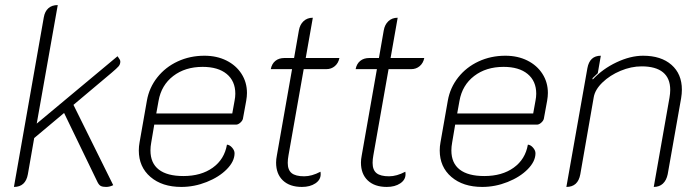

<svg xmlns="http://www.w3.org/2000/svg" viewBox="-20 -729 2764 758"><path d="M421 -442 270 -315 427 2Q413 9 399 9Q386 9 378.5 5.5Q371 2 365 -10L233 -283L115 -184L90 -41Q81 9 35 9L153 -661Q157 -684 171 -696.5Q185 -709 208 -709L125 -241L444 -507Q448 -501 451.5 -496Q455 -491 455 -486Q455 -475 448 -467Q441 -459 421 -442Z M528 -135Q528 -151 531 -167L560 -332Q569 -383 601 -423.5Q633 -464 681.5 -486.5Q730 -509 787 -509Q836 -509 874 -490Q912 -471 933.5 -437.5Q955 -404 955 -362Q955 -348 952 -331L939 -260Q937 -252 928.5 -244.5Q920 -237 912 -237H589L577 -166Q574 -150 574 -135Q574 -85 607 -59.5Q640 -34 704 -34Q774 -34 820 -67Q866 -100 876 -158Q887 -157 896.5 -146Q906 -135 906 -124Q906 -92 875.5 -61Q845 -30 796 -10.5Q747 9 696 9Q620 9 574 -30.5Q528 -70 528 -135ZM897 -281 906 -331Q909 -346 909 -359Q909 -409 875 -437Q841 -465 780 -465Q711 -465 664 -429Q617 -393 606 -331L597 -281Z M1070 -87Q1070 -100 1073 -115L1133 -456H1049Q1053 -477 1067 -488.5Q1081 -500 1103 -500H1141L1160 -609Q1164 -632 1178.5 -645.5Q1193 -659 1215 -659L1187 -500H1320Q1316 -480 1302 -468Q1288 -456 1268 -456H1179L1119 -116Q1116 -100 1116 -86Q1116 -58 1131.5 -45.5Q1147 -33 1181 -33Q1211 -33 1245 -51Q1246 -49 1246 -41Q1246 -19 1225 -5Q1204 9 1172 9Q1124 9 1097 -16.5Q1070 -42 1070 -87Z M1405 -87Q1405 -100 1408 -115L1468 -456H1384Q1388 -477 1402 -488.5Q1416 -500 1438 -500H1476L1495 -609Q1499 -632 1513.5 -645.5Q1528 -659 1550 -659L1522 -500H1655Q1651 -480 1637 -468Q1623 -456 1603 -456H1514L1454 -116Q1451 -100 1451 -86Q1451 -58 1466.5 -45.5Q1482 -33 1516 -33Q1546 -33 1580 -51Q1581 -49 1581 -41Q1581 -19 1560 -5Q1539 9 1507 9Q1459 9 1432 -16.5Q1405 -42 1405 -87Z M1716 -135Q1716 -151 1719 -167L1748 -332Q1757 -383 1789 -423.5Q1821 -464 1869.5 -486.5Q1918 -509 1975 -509Q2024 -509 2062 -490Q2100 -471 2121.5 -437.5Q2143 -404 2143 -362Q2143 -348 2140 -331L2127 -260Q2125 -252 2116.5 -244.5Q2108 -237 2100 -237H1777L1765 -166Q1762 -150 1762 -135Q1762 -85 1795 -59.5Q1828 -34 1892 -34Q1962 -34 2008 -67Q2054 -100 2064 -158Q2075 -157 2084.5 -146Q2094 -135 2094 -124Q2094 -92 2063.5 -61Q2033 -30 1984 -10.5Q1935 9 1884 9Q1808 9 1762 -30.5Q1716 -70 1716 -135ZM2085 -281 2094 -331Q2097 -346 2097 -359Q2097 -409 2063 -437Q2029 -465 1968 -465Q1899 -465 1852 -429Q1805 -393 1794 -331L1785 -281Z M2299 -460Q2308 -509 2352 -509L2340 -440L2319 -420L2320 -415Q2359 -457 2414 -483Q2469 -509 2519 -509Q2590 -509 2631 -473Q2672 -437 2672 -375Q2672 -359 2669 -341L2616 -41Q2611 -17 2597 -4Q2583 9 2561 9L2623 -343Q2626 -360 2626 -374Q2626 -420 2597.5 -443.5Q2569 -467 2513 -467Q2472 -467 2430 -449.5Q2388 -432 2358.5 -403.5Q2329 -375 2324 -345L2271 -41Q2262 9 2216 9Z"/></svg>

Font: K2D Thin
Style: Italic
Weight: 100
Italic angle: -10°
Designer: Katatrad Aksorn Co.,Ltd.
Foundry: Cadson Demak Co.,Ltd.
Version: Version 1.000; ttfautohint (v1.6)